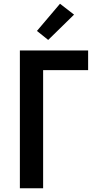

<svg xmlns="http://www.w3.org/2000/svg" viewBox="-20 -1004 540 1024"><path d="M86 0V-735H450V-630H210V0ZM237 -791 177 -839 300 -984 375 -926Z"/></svg>

Font: Iosevka Curly Extrabold
Style: Regular
Weight: 800
Monospace: yes
Designer: Belleve Invis
Foundry: Belleve Invis
Version: Version 22.1.2; ttfautohint (v1.8.4)